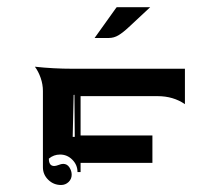

<svg xmlns="http://www.w3.org/2000/svg" viewBox="-20 -665 626 548"><path d="M250 -556.6 312 -643.3Q312.7 -644.5 314.7 -644.5H408.7L347.2 -587.2Q331.3 -572.3 318.4 -564.5Q305.4 -556.6 290.5 -556.6ZM79.6 -474.6Q132.1 -468.8 187.5 -468.8H507.8V-367.7Q474.6 -390.6 429.7 -390.6H210V-278.3H415V-200.2H210V-173.8H201.2Q201.2 -194.3 186.5 -209.1Q171.9 -223.9 151.4 -223.9Q133.3 -223.9 119.4 -212.2Q119.4 -191.4 134.5 -191.2Q139.6 -191.2 147.3 -194.2Q155 -197.3 160.2 -197.3Q171.6 -197.3 178.1 -187.3Q184.6 -177.2 184.6 -166.3Q184.6 -154.1 175.7 -145.5Q166.7 -137 154.3 -137Q132.8 -137 117.7 -151.9Q102.5 -166.7 102.5 -187.7V-405.3Q102.5 -424.1 96.1 -442.6Q89.6 -461.2 79.6 -474.6ZM187.5 -274.4H193.4L192.4 -394.5L190.2 -394Z"/></svg>

Font: AgreloyInT3
Style: Medium
Weight: 400
Designer: gluk
Foundry: gluk
Version: Version 0.27